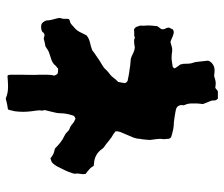

<svg xmlns="http://www.w3.org/2000/svg" viewBox="-75 -627 778 668"><g transform="rotate(90 314.0 -293.0)"><path d="M585 -202Q587 -193 585 -184Q583 -175 584 -167Q585 -164 584 -161Q583 -158 582 -154Q578 -141 571.5 -128Q565 -115 558 -101Q555 -96 551 -91Q547 -86 542 -83Q539 -82 536.5 -81.5Q534 -81 532 -79Q526 -83 521 -86.5Q516 -90 509 -92Q507 -93 503.5 -93.5Q500 -94 497 -95Q487 -105 476.5 -113.5Q466 -122 453 -128Q446 -131 440 -137Q434 -144 428 -146Q421 -148 416 -152Q411 -156 406 -160Q403 -162 399.5 -163.5Q396 -165 392 -167Q390 -165 387.5 -164Q385 -163 383 -161Q379 -150 376.5 -138Q374 -126 374 -114Q374 -104 371.5 -95Q369 -86 367 -76Q366 -70 364 -64Q362 -58 365 -52Q363 -42 364.5 -32.5Q366 -23 367 -14Q369 1 369 15.5Q369 30 367 45Q366 50 364.5 55.5Q363 61 362 66Q359 69 357 69Q348 70 339.5 72Q331 74 323 76Q310 71 301 69.5Q292 68 280 68Q268 68 244 70Q241 68 240.5 64.5Q240 61 240 59V23Q240 6 240.5 -9.5Q241 -25 240 -41Q240 -55 240 -68.5Q240 -82 243 -93Q240 -102 235 -105Q231 -106 227 -106Q223 -106 218 -106Q216 -103 213.5 -101.5Q211 -100 209 -98Q204 -91 197 -87Q190 -83 182 -81Q166 -76 161 -74Q156 -72 141 -62Q134 -61 127.5 -59.5Q121 -58 114 -56Q110 -57 107 -58Q104 -59 101 -59Q92 -56 92 -52Q85 -48 80.5 -47.5Q76 -47 72 -47Q60 -47 54 -59Q53 -61 52 -63Q51 -65 51 -68Q51 -76 48.5 -85Q46 -94 44 -102Q43 -106 42.5 -110Q42 -114 44 -117Q46 -124 45.5 -130.5Q45 -137 46 -143Q50 -147 54.5 -147.5Q59 -148 63 -151Q75 -161 80.5 -166.5Q86 -172 90.5 -180Q95 -188 103 -205Q114 -214 128 -217Q142 -220 155 -225Q165 -233 174.5 -239Q184 -245 192 -251Q198 -255 204.5 -258.5Q211 -262 217 -267Q222 -272 227 -277Q232 -282 238 -286Q246 -292 251.5 -300Q257 -308 265 -315Q266 -320 267 -325.5Q268 -331 269 -336Q270 -339 267 -343Q264 -347 261 -348Q251 -350 241 -352Q231 -354 220 -355Q211 -357 202.5 -357.5Q194 -358 185 -359Q175 -362 165.5 -367Q156 -372 145 -373Q138 -372 131 -371Q124 -370 117 -371Q111 -375 105 -371Q99 -371 93.5 -371Q88 -371 83 -370Q75 -374 73 -380Q71 -386 69 -392Q70 -402 69 -411Q68 -420 69 -430Q70 -435 70 -440Q70 -445 71 -451Q73 -454 75.5 -457.5Q78 -461 81 -465Q83 -472 80 -478Q77 -484 76 -489Q76 -494 78.5 -497.5Q81 -501 82 -505Q90 -511 100 -507Q107 -505 113 -502Q119 -499 126 -497Q134 -499 142 -501.5Q150 -504 159 -503Q164 -502 169 -501.5Q174 -501 181 -501Q189 -501 196.5 -502.5Q204 -504 213 -505Q215 -506 218 -512Q215 -517 211 -522.5Q207 -528 204 -532Q204 -535 203 -537.5Q202 -540 202 -542Q202 -551 201.5 -560.5Q201 -570 197 -580Q196 -583 195.5 -586.5Q195 -590 195 -592Q194 -601 193 -609.5Q192 -618 191 -628Q196 -643 213 -649Q221 -651 228.5 -650.5Q236 -650 244 -649Q261 -654 266 -654.5Q271 -655 286 -653Q290 -656 292.5 -658.5Q295 -661 298 -662H323Q330 -656 329.5 -648.5Q329 -641 332 -635Q335 -629 337 -623Q339 -617 342 -610Q342 -606 341 -601Q340 -596 340 -591Q340 -581 340 -569.5Q340 -558 345 -547Q347 -544 346 -540Q345 -536 346 -531Q349 -519 361 -516Q372 -514 383 -512Q394 -510 405 -509Q418 -509 430.5 -506.5Q443 -504 455 -500Q459 -499 460.5 -496Q462 -493 463 -491Q463 -484 464 -478Q465 -472 463 -465Q463 -455 464.5 -444.5Q466 -434 467 -425Q466 -416 465.5 -407.5Q465 -399 463 -391Q463 -380 458 -367Q453 -356 448.5 -344.5Q444 -333 439 -322Q436 -314 437 -306Q439 -305 441.5 -302.5Q444 -300 446 -299Q459 -292 470 -282.5Q481 -273 493 -265Q498 -260 499 -258Q517 -233 549 -231Q553 -231 557 -230Q559 -226 562.5 -221.5Q566 -217 570 -214Q574 -210 577.5 -207.5Q581 -205 585 -202Z"/></g></svg>

Font: Darumadrop One
Style: Regular
Weight: 400
Version: Version 1.000